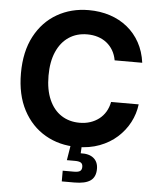

<svg xmlns="http://www.w3.org/2000/svg" viewBox="-61 -790 860 1046"><g transform="rotate(5 368.5 -267.0)"><path d="M382.3 10.3Q285.2 10.3 208.5 -34.2Q131.8 -78.6 87.6 -162.1Q43.5 -245.6 43.5 -363.3Q43.5 -481.9 87.9 -565.7Q132.3 -649.4 209.2 -693.6Q286.1 -737.8 382.3 -737.8Q444.8 -737.8 498.5 -720.2Q552.2 -702.6 593.8 -668.9Q635.3 -635.3 661.9 -587.2Q688.5 -539.1 696.8 -477.5H545.9Q540.5 -507.8 526.6 -531.5Q512.7 -555.2 491.7 -571.8Q470.7 -588.4 443.8 -596.9Q417 -605.5 385.3 -605.5Q327.6 -605.5 284.7 -576.7Q241.7 -547.9 218 -493.9Q194.3 -439.9 194.3 -363.3Q194.3 -285.6 218.3 -231.7Q242.2 -177.7 285.2 -149.9Q328.1 -122.1 384.8 -122.1Q416.5 -122.1 443.1 -130.9Q469.7 -139.6 491 -156Q512.2 -172.4 526.4 -196Q540.5 -219.7 546.4 -250H697.3Q690.9 -197.8 666.3 -150.9Q641.6 -104 601.1 -67.6Q560.5 -31.2 505.6 -10.5Q450.7 10.3 382.3 10.3ZM316.4 204.6V146H377.9Q401.4 146 411.1 139.2Q420.9 132.3 420.9 116.2Q420.9 100.1 411.1 93.5Q401.4 86.9 377.9 86.9H334L351.6 -21H408.2V0.5L405.8 43Q451.7 41 476.6 61.5Q501.5 82 501.5 120.1Q501.5 164.6 473.1 184.6Q444.8 204.6 384.8 204.6Z"/></g></svg>

Font: Inter 17pt
Style: Bold
Weight: 700
Version: Version 4.001;git-66647c0bb